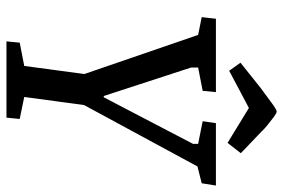

<svg xmlns="http://www.w3.org/2000/svg" viewBox="-161 -715 876 594"><g transform="rotate(90 277.0 -418.0)"><path d="M108 0 112 -41 184 -55 209 -241 88 -593 33 -604 38 -648H265L261 -607L189 -593V-571L277 -301H281L425 -577V-593L355 -607L361 -648H554L547 -604L495 -591L305 -240L280 -55L348 -41L344 0ZM422 -684 314 -750 199 -689 174 -724 253 -787Q279 -806 293 -816.5Q307 -827 314.5 -831.5Q322 -836 325 -836Q330 -836 342 -827Q354 -818 367 -807.5Q380 -797 387 -789L454 -725Z"/></g></svg>

Font: Faustina Light Medium
Style: Italic
Weight: 500
Italic angle: -8°
Version: Version 1.200